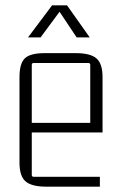

<svg xmlns="http://www.w3.org/2000/svg" viewBox="-20 -694 449 719"><path d="M231 -674 316 -554H267L203 -650L132 -554H85L175 -674ZM354 5H153Q99 5 76 -14.5Q53 -34 53 -85V-405Q53 -457 73.5 -476Q94 -495 147 -495H264Q318 -495 341 -475.5Q364 -456 364 -405V-198H99V-39Q99 -32 106 -32H354ZM106 -458Q99 -458 99 -451V-234H318V-451Q318 -458 311 -458Z"/></svg>

Font: Gemunu Libre ExtraLight
Style: Regular
Weight: 200
Designer: Puspanada Ekanayake, Sola Matas, Pathum Egodawatta, Kosala Senevirathne
Foundry: mooniak
Version: Version 1.100